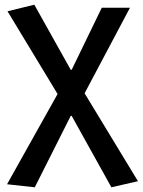

<svg xmlns="http://www.w3.org/2000/svg" viewBox="-20 -584 607 817"><path d="M128 213 10 200 225 -184 12 -536 126 -564 281 -287H285L413 -551H533L340 -187L567 187L454 213L285 -91H281Z"/></svg>

Font: Source Han Sans SC Medium
Style: Regular
Weight: 500
Designer: Ryoko NISHIZUKA 西塚涼子 (kana, bopomofo & ideographs); Paul D. Hunt (Latin, Greek & Cyrillic); Sandoll Communications 산돌커뮤니
Foundry: Adobe
Version: Version 2.004;hotconv 1.0.118;makeotfexe 2.5.65603